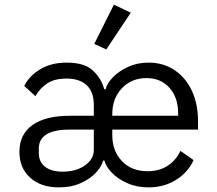

<svg xmlns="http://www.w3.org/2000/svg" viewBox="-20 -799 940 831"><path d="M761 -146 818 -106Q793 -52 741 -20Q689 12 623 12Q572 12 530.5 -6.5Q489 -25 463.5 -52Q438 -79 432 -104H426Q421 -80 396.5 -53Q372 -26 330.5 -7Q289 12 235 12Q157 12 110.5 -30Q64 -72 64 -142Q64 -217 120 -257.5Q176 -298 284 -298H386V-346Q386 -401 355.5 -430Q325 -459 267 -459Q219 -459 187.5 -440Q156 -421 133 -383L85 -427Q107 -471 154.5 -499.5Q202 -528 269 -528Q347 -528 383.5 -492.5Q420 -457 431 -413H437Q443 -438 468.5 -464.5Q494 -491 534 -509.5Q574 -528 623 -528Q687 -528 735.5 -495.5Q784 -463 810.5 -406Q837 -349 837 -276V-238H466V-214Q466 -146 507.5 -102Q549 -58 619 -58Q668 -58 704 -80.5Q740 -103 761 -146ZM148 -157V-136Q148 -98 175.5 -77Q203 -56 251 -56Q309 -56 347.5 -83Q386 -110 386 -150V-238H280Q213 -238 180.5 -217Q148 -196 148 -157ZM751 -309Q751 -377 713.5 -419Q676 -461 614 -461Q549 -461 507.5 -417Q466 -373 466 -305V-298H751ZM440 -585 388 -609 473 -779 546 -744Z"/></svg>

Font: iA Writer Quattro V
Style: Regular
Weight: 400
Designer: Mike Abbink, Paul van der Laan, Pieter van Rosmalen, Oliver Reichenstein
Foundry: Information Architects Inc.
Version: Version 2.000